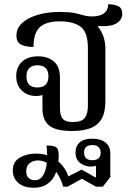

<svg xmlns="http://www.w3.org/2000/svg" viewBox="-20 -614 618 900"><path d="M318 0Q242 0 210.5 -25.5Q179 -51 179 -106V-185L195 -179Q190 -173 178 -168.5Q166 -164 149 -164Q110 -164 83 -189Q56 -214 56 -257Q56 -299 83 -324.5Q110 -350 159 -350Q204 -350 232.5 -326Q261 -302 261 -250V-108Q261 -71 274.5 -56.5Q288 -42 321 -42Q363 -42 377.5 -61.5Q392 -81 392 -118V-389Q392 -463 358 -488.5Q324 -514 260 -514Q219 -514 191.5 -502.5Q164 -491 150.5 -465Q137 -439 137 -394Q100 -394 78.5 -405Q57 -416 57 -447Q57 -482 84 -506.5Q111 -531 157 -544.5Q203 -558 260 -558Q304 -558 328.5 -553Q353 -548 371 -542.5Q389 -537 413 -537Q448 -537 467.5 -551.5Q487 -566 487 -594Q516 -594 534.5 -585Q553 -576 553 -549Q553 -521 526 -504.5Q499 -488 441 -492L439 -489Q456 -468 465 -442Q474 -416 474 -385V-140Q474 -86 455.5 -55.5Q437 -25 402 -12.5Q367 0 318 0ZM137 266Q92 266 66 243.5Q40 221 40 186Q40 144 72.5 125Q105 106 148 106Q192 106 223 122.5Q254 139 273.5 163.5Q293 188 300 213L363 181L426 217H430V165L427 164Q423 165 418.5 166Q414 167 406 167Q380 167 357 151Q334 135 334 100Q334 71 353.5 53.5Q373 36 413 36Q452 36 474.5 54Q497 72 497 105V216L462 261H430L364 224L297 261H276Q268 230 250.5 202Q233 174 209.5 156Q186 138 158 138Q136 138 119.5 150.5Q103 163 103 189Q103 211 115 221Q127 231 143 231Q165 231 179 212.5Q193 194 198.5 157.5Q204 121 198 68Q224 68 236 72.5Q248 77 251.5 87.5Q255 98 255 115Q255 145 249 172Q243 199 229.5 220Q216 241 193.5 253.5Q171 266 137 266ZM413 137Q432 137 442 128Q452 119 452 102Q452 85 442 75.5Q432 66 413 66Q374 66 374 101Q374 137 413 137ZM155 -204Q207 -204 207 -256Q207 -308 155 -308Q131 -308 117.5 -295Q104 -282 104 -256Q104 -204 155 -204Z"/></svg>

Font: Noto Serif Thai
Style: Regular
Weight: 400
Designer: Monotype Design Team
Foundry: Monotype Imaging Inc.
Version: Version 2.001